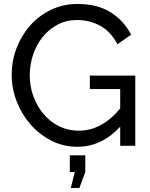

<svg xmlns="http://www.w3.org/2000/svg" viewBox="-20 -735 754 968"><path d="M337 213 357 132H332V48H410V132L380 213ZM586 -96Q492 5 370 5Q299 5 238.5 -26Q178 -57 134 -107.5Q90 -158 64.5 -223Q39 -288 39 -357Q39 -429 64 -493.5Q89 -558 133 -607.5Q177 -657 238 -686Q299 -715 370 -715Q473 -715 539.5 -672Q606 -629 641 -560L572 -512Q540 -574 487 -604Q434 -634 368 -634Q314 -634 270 -610.5Q226 -587 195 -548.5Q164 -510 147 -459.5Q130 -409 130 -355Q130 -298 149 -247.5Q168 -197 201 -158.5Q234 -120 279 -98Q324 -76 377 -76Q493 -76 586 -188V-286H433V-354H662V0H586Z"/></svg>

Font: PTCRaleway Medium
Style: Regular
Weight: 500
Designer: Matt McInerney, Pablo Impallari, Rodrigo Fuenzalida
Foundry: Matt McInerney, Pablo Impallari, Rodrigo Fuenzalida
Version: Version 3.000g; ttfautohint (v1.5) -l 8 -r 28 -G 28 -x 14 -D